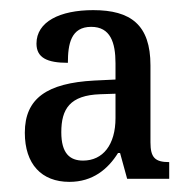

<svg xmlns="http://www.w3.org/2000/svg" viewBox="-20 -739 372 379"><path d="M117 -380C163 -380 193 -405 213 -437H217L231 -386H314V-419C286 -419 277 -428 277 -458V-610C277 -690 238 -719 164 -719C98 -719 52 -696 52 -653C52 -625 73 -615 114 -615C114 -652 120 -686 160 -686C198 -686 208 -655 208 -614V-582L166 -580C73 -575 29 -545 29 -477C29 -415 62 -380 117 -380ZM144 -422C118 -422 101 -436 101 -478C101 -524 118 -551 178 -553L208 -554V-506C208 -453 183 -422 144 -422Z"/></svg>

Font: Noto Serif Tamil Condensed
Style: Italic
Weight: 400
Width: 3
Italic angle: -12°
Designer: Indian Type Foundry, Tom Grace, and the Monotype Design Team
Foundry: Monotype Imaging Inc.
Version: Version 2.003